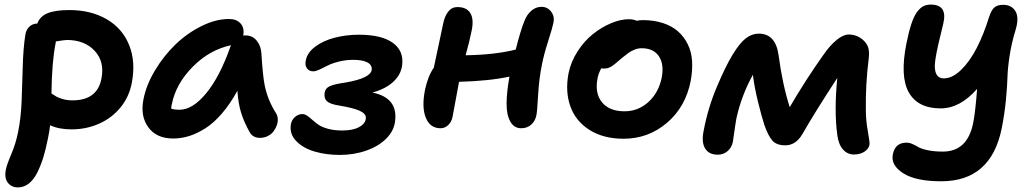

<svg xmlns="http://www.w3.org/2000/svg" viewBox="-20 -608 4492 840"><path d="M58.1 211.9Q30.3 211.9 14.2 191.2Q-2 170.4 5.9 132.8Q9.8 112.3 29.3 66.7Q48.8 21 59.1 -29.8Q71.8 -92.8 74.7 -167.2Q77.6 -241.7 79.6 -318.6Q81.5 -395.5 90.8 -455.1Q94.2 -478.5 108.9 -491.7Q123.5 -504.9 143.1 -504.9Q154.8 -536.6 188.5 -550.3Q222.2 -564 283.2 -564Q377.9 -564 446.8 -523.9Q515.6 -483.9 545.2 -410.4Q574.7 -336.9 556.2 -243.2Q544.4 -183.1 506.6 -137.2Q468.8 -91.3 413.1 -66.7Q357.4 -42 293 -42Q237.3 -42 199.2 -60.1Q196.8 -36.1 189.9 -2.9Q180.7 43.9 169.7 79.8Q158.7 115.7 143.1 147Q127.4 178.2 106 195.1Q84.5 211.9 58.1 211.9ZM223.1 -418Q207 -337.9 205.1 -199.2Q218.8 -189.9 227.1 -185.1Q235.4 -180.2 254.9 -174.6Q274.4 -168.9 296.9 -168.9Q405.8 -168.9 423.8 -264.2Q438.5 -337.9 394.3 -385.5Q350.1 -433.1 272.9 -433.1Q263.2 -433.1 224.1 -426.8Q224.1 -420.9 223.1 -418Z M737.8 -2Q664.6 -2 628.7 -51.3Q592.8 -100.6 607.9 -174.8Q620.1 -236.8 658.2 -300.3Q696.3 -363.8 747.3 -413.1Q798.3 -462.4 861.1 -493.7Q923.8 -524.9 981.9 -524.9Q1015.1 -524.9 1032.7 -505.1Q1050.3 -485.4 1043.9 -452.1Q1046.9 -453.1 1053.7 -453.1Q1084 -453.1 1102.5 -430.9Q1121.1 -408.7 1123.5 -376Q1129.9 -273.9 1137.7 -236.3Q1150.9 -170.4 1187 -113.8Q1193.8 -103.5 1195.1 -89.4Q1196.3 -75.2 1191.2 -60.5Q1186 -45.9 1176.8 -33.4Q1167.5 -21 1151.9 -12.9Q1136.2 -4.9 1117.7 -4.9Q1085 -4.9 1071.8 -30.8Q1048.3 -72.3 1035.4 -113Q1022.5 -153.8 1018.6 -210.9Q987.3 -153.8 951.2 -111.8Q915 -69.8 878.4 -46.6Q841.8 -23.4 807.1 -12.7Q772.5 -2 737.8 -2ZM731.9 -152.8Q729 -142.6 729 -132.8Q741.2 -127.9 765.6 -127.9Q822.8 -127.9 882.3 -200.2Q941.9 -272.5 988.8 -405.8Q989.3 -406.2 989.7 -408Q990.2 -409.7 990.7 -410.2Q896.5 -390.1 823 -315.7Q749.5 -241.2 731.9 -152.8Z M1466.3 69.8Q1407.7 69.8 1357.7 55.4Q1307.6 41 1276.9 10Q1246.1 -21 1252.4 -63Q1255.4 -82.5 1270 -95.7Q1284.7 -108.9 1302.2 -108.9Q1313.5 -108.9 1324.2 -101.6Q1335 -94.2 1346.4 -83.7Q1357.9 -73.2 1373 -62.5Q1388.2 -51.8 1415.3 -44.4Q1442.4 -37.1 1477.5 -37.1Q1523.9 -37.1 1551.5 -52.2Q1579.1 -67.4 1580.6 -90.8Q1582 -110.4 1554.4 -123Q1526.9 -135.7 1465.3 -146Q1424.8 -151.9 1410.6 -165Q1396.5 -178.2 1400.4 -203.1Q1403.3 -222.2 1423.3 -231.2Q1443.4 -240.2 1492.7 -247.1Q1602.1 -266.1 1606.4 -303.2Q1607.9 -324.7 1586.4 -335.4Q1564.9 -346.2 1526.4 -346.2Q1492.7 -346.2 1461.9 -338.4Q1431.2 -330.6 1413.1 -321Q1395 -311.5 1377.9 -303.7Q1360.8 -295.9 1350.6 -295.9Q1332.5 -295.9 1323 -309.1Q1313.5 -322.3 1317.4 -340.8Q1322.8 -376.5 1358.4 -403.3Q1394 -430.2 1444.3 -443.1Q1494.6 -456.1 1550.3 -456.1Q1649.4 -456.1 1698.5 -420.7Q1747.6 -385.3 1739.3 -321.8Q1733.9 -281.2 1700.7 -250.2Q1667.5 -219.2 1609.4 -203.1Q1721.7 -180.2 1708.5 -78.1Q1704.1 -36.6 1670.9 -2.7Q1637.7 31.2 1583.5 50.5Q1529.3 69.8 1466.3 69.8Z M1907.2 -46.9Q1861.8 -46.9 1843 -92.8Q1824.2 -138.7 1839.4 -214.8Q1852.1 -274.9 1877.9 -312Q1880.4 -323.7 1896.2 -397.5Q1912.1 -471.2 1918.9 -504.9Q1925.3 -537.1 1940.9 -557.1Q1956.5 -577.1 1981 -577.1Q2021.5 -577.1 2037.6 -550.8Q2053.7 -524.4 2043.9 -476.1Q2033.7 -424.8 2017.1 -366.2Q2145.5 -368.2 2236.3 -391.1Q2256.3 -471.2 2273.9 -515.1Q2284.2 -543 2304 -560.5Q2323.7 -578.1 2349.1 -578.1Q2375 -578.1 2391.1 -557.1Q2407.2 -536.1 2401.4 -508.8Q2397.5 -488.3 2378.4 -428.7Q2359.4 -369.1 2351.1 -326.2Q2338.4 -264.6 2334.2 -192.1Q2330.1 -119.6 2327.1 -106Q2322.8 -80.1 2304.9 -63.5Q2287.1 -46.9 2260.3 -46.9Q2228.5 -46.9 2212.2 -76.9Q2195.8 -106.9 2196.3 -156Q2196.8 -205.1 2208 -268.1Q2208 -268.6 2208.5 -270.3Q2209 -272 2209 -272.9Q2123 -253.9 1988.3 -250Q1985.4 -234.9 1960 -97.2Q1956.1 -75.7 1941.4 -61.3Q1926.8 -46.9 1907.2 -46.9Z M2708 -1Q2620.6 -1 2559.8 -39.1Q2499 -77.1 2475.6 -142.1Q2452.1 -207 2467.3 -287.1Q2477.5 -337.4 2506.6 -382.8Q2535.6 -428.2 2573.5 -458.5Q2611.3 -488.8 2653.1 -506.3Q2694.8 -523.9 2731 -523.9Q2751.5 -523.9 2765.1 -517.1Q2778.3 -520 2792 -520Q2840.8 -520 2880.4 -507.1Q2919.9 -494.1 2946.3 -470.7Q2972.7 -447.3 2989 -414.3Q3005.4 -381.3 3007.8 -341.1Q3010.3 -300.8 3002 -254.9Q2980 -140.6 2898.2 -70.8Q2816.4 -1 2708 -1ZM2594.2 -265.1Q2581.5 -199.7 2613.8 -160.4Q2646 -121.1 2712.4 -121.1Q2772 -121.1 2816.7 -161.6Q2861.3 -202.1 2875 -268.1Q2886.2 -327.1 2862.5 -362.1Q2838.9 -397 2787.1 -397Q2771 -397 2755.6 -390.6Q2740.2 -384.3 2730.5 -377.2Q2720.7 -370.1 2699.2 -353Q2694.8 -349.1 2685.8 -341.3Q2676.8 -333.5 2673.3 -330.8Q2669.9 -328.1 2663.3 -323Q2656.7 -317.9 2653.3 -316.2Q2649.9 -314.5 2644.3 -312Q2638.7 -309.6 2633.5 -308.8Q2628.4 -308.1 2622.1 -308.1Q2614.3 -308.1 2610.4 -309.1Q2597.7 -285.2 2594.2 -265.1Z M3120.1 68.8Q3082 68.8 3065.2 42Q3048.3 15.1 3058.1 -34.2Q3077.6 -137.7 3116.2 -228Q3153.8 -317.4 3185.1 -368.7Q3216.3 -419.9 3242.9 -440.4Q3269.5 -460.9 3299.8 -460.9Q3373 -460.9 3386.2 -367.2Q3403.8 -235.8 3435.1 -139.2Q3502 -254.4 3581.1 -366.2Q3611.8 -410.6 3640.9 -433.8Q3669.9 -457 3692.9 -457Q3728 -457 3754.9 -434.1Q3771.5 -419.9 3777.8 -401.9Q3784.2 -383.8 3780.8 -353Q3766.1 -237.3 3768.1 -124Q3768.1 -82 3776.9 -33.2Q3785.6 15.6 3784.2 24.9Q3780.3 43.9 3761.5 55.9Q3742.7 67.9 3715.8 67.9Q3687 67.9 3667.5 45.2Q3647.9 22.5 3643.1 -18.1Q3628.9 -122.1 3643.1 -267.1Q3542 -111.8 3490.2 -21Q3461.4 27.8 3416 27.8Q3377.4 27.8 3359.1 7.1Q3340.8 -13.7 3324.2 -61Q3312.5 -96.7 3296.4 -161.9Q3280.3 -227.1 3273.9 -280.8Q3224.6 -192.4 3202.1 -91.8Q3197.3 -65.4 3192.4 -29.3Q3187.5 6.8 3186 14.2Q3180.7 38.1 3162.8 53.5Q3145 68.8 3120.1 68.8Z M4098.1 185.1Q3986.3 185.1 3931.4 149.9Q3876.5 114.7 3886.2 66.9Q3896.5 16.1 3945.8 16.1Q3958.5 16.1 3972.2 22.2Q3985.8 28.3 3998 35.6Q4010.3 43 4038.3 49.1Q4066.4 55.2 4105 55.2Q4212.9 55.2 4237.8 -70.8Q4247.1 -116.7 4254.9 -219.2Q4180.2 -133.8 4095.2 -133.8Q3995.6 -133.8 3956.1 -203.6Q3916.5 -273.4 3945.8 -418.9Q3956.1 -470.7 3967.8 -505.1Q3979.5 -539.6 3993.2 -557.1Q4006.8 -574.7 4020.5 -581.3Q4034.2 -587.9 4052.2 -587.9Q4126.5 -587.9 4106.9 -504.9Q4103.5 -491.2 4097.2 -464.4Q4071.3 -360.8 4069.8 -323.7Q4068.4 -265.1 4108.9 -265.1Q4146.5 -265.1 4184.6 -302Q4222.7 -338.9 4253.2 -398.2Q4283.7 -457.5 4307.1 -533.2Q4317.4 -564 4330.3 -575.4Q4343.3 -586.9 4369.1 -586.9Q4405.8 -586.9 4422.6 -558.8Q4439.5 -530.8 4422.9 -476.1Q4405.3 -418.5 4397 -364Q4388.7 -309.6 4387.7 -270.8Q4386.7 -231.9 4380.9 -170.9Q4375 -109.9 4362.8 -47.9Q4316.4 185.1 4098.1 185.1Z"/></svg>

Font: Shantell Sans Bouncy
Style: Italic
Weight: 600
Italic angle: -11.31°
Designer: Stephen Nixon, Anya Danilova, Shantell Martin
Foundry: Arrow Type
Version: Version 1.006;[9816181b4]